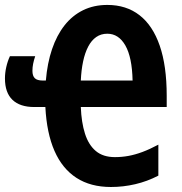

<svg xmlns="http://www.w3.org/2000/svg" viewBox="-21 -745 736 775"><path d="M412.1 -725.1Q488.8 -725.1 542.2 -683.6Q595.7 -642.1 623.8 -560.5Q651.9 -479 651.9 -358.9V-313H305.2Q307.6 -251 322 -205.6Q336.4 -160.2 365.7 -135.5Q395 -110.8 442.9 -110.8Q470.7 -110.8 497.6 -115.7Q524.4 -120.6 554 -131.6Q583.5 -142.6 618.2 -161.1V-36.1Q573.2 -12.7 524.9 -1.5Q476.6 9.8 426.8 9.8Q344.7 9.8 287.6 -27.1Q230.5 -64 199 -135.7Q167.5 -207.5 162.1 -313H117.2Q59.6 -313 29.3 -342Q-1 -371.1 -1 -428.2Q-1 -450.7 4.2 -473.9Q9.3 -497.1 19 -518.1H121.1Q115.7 -502.4 112.8 -487.8Q109.9 -473.1 109.9 -459Q109.9 -439 119.4 -429.4Q128.9 -419.9 151.9 -419.9H164.1Q169.9 -490.2 189 -546.4Q208 -602.5 239.5 -642.6Q271 -682.6 314.5 -703.9Q357.9 -725.1 412.1 -725.1ZM412.1 -608.9Q386.7 -608.9 367.4 -595.5Q348.1 -582 335 -556.9Q321.8 -531.7 314.5 -497.1Q307.1 -462.4 305.2 -419.9H514.2Q512.2 -513.7 485.1 -561.3Q458 -608.9 412.1 -608.9Z"/></svg>

Font: Open Sans Condensed
Style: Regular
Weight: 400
Width: 3
Designer: Monotype Design Team
Foundry: Monotype Imaging Inc.
Version: Version 3.000